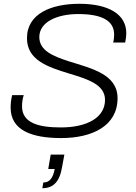

<svg xmlns="http://www.w3.org/2000/svg" viewBox="-20 -716 717 1011"><path d="M302 11C466 11 599 -53 599 -199C599 -326 460 -356 343 -393C260 -420 187 -449 187 -521C187 -600 280 -642 392 -642C515 -642 581 -608 581 -534C581 -523 580 -509 576 -492H639C643 -510 645 -526 645 -541C645 -644 547 -696 398 -696C251 -696 122 -645 122 -515C122 -399 233 -363 340 -330C438 -300 533 -273 533 -190C533 -96 437 -45 301 -45C186 -45 96 -67 96 -156C96 -174 98 -193 105 -215H44C38 -191 36 -169 36 -149C36 -29 149 11 302 11ZM203 275C260 275 294 242 307 163L319 98H247L234 174H268C259 222 241 245 208 245Z"/></svg>

Font: Archivo ExtraLight
Style: Italic
Weight: 200
Italic angle: -10°
Designer: Hector Gatti
Foundry: Omnibus-Type
Version: Version 2.001